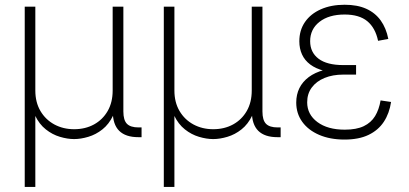

<svg xmlns="http://www.w3.org/2000/svg" viewBox="-20 -563 1678 788"><path d="M81.5 204.1V-535.6H125V-191.4Q125 -143.1 146 -107.4Q167 -71.8 203.1 -52.2Q239.3 -32.7 284.2 -32.7Q330.1 -32.7 365.7 -52.2Q401.4 -71.8 421.9 -107.4Q442.4 -143.1 442.4 -191.4V-535.6H486.3V-105.5Q486.3 -69.8 501 -54.9Q515.6 -40 548.8 -40H561V0H547.9Q495.6 0 469.2 -26.1Q442.9 -52.2 442.9 -105V-176.8H461.4Q461.4 -124.5 444.3 -88.9Q427.2 -53.2 400.4 -32Q373.5 -10.7 342.5 -1.5Q311.5 7.8 284.2 7.8Q256.8 7.8 225.8 -1.5Q194.8 -10.7 168 -32Q141.1 -53.2 124 -88.9Q106.9 -124.5 106.9 -176.8H125V204.1Z M652.3 204.1V-535.6H695.8V-191.4Q695.8 -143.1 716.8 -107.4Q737.8 -71.8 773.9 -52.2Q810.1 -32.7 855 -32.7Q900.9 -32.7 936.5 -52.2Q972.2 -71.8 992.7 -107.4Q1013.2 -143.1 1013.2 -191.4V-535.6H1057.1V-105.5Q1057.1 -69.8 1071.8 -54.9Q1086.4 -40 1119.6 -40H1131.8V0H1118.7Q1066.4 0 1040 -26.1Q1013.7 -52.2 1013.7 -105V-176.8H1032.2Q1032.2 -124.5 1015.1 -88.9Q998 -53.2 971.2 -32Q944.3 -10.7 913.3 -1.5Q882.3 7.8 855 7.8Q827.6 7.8 796.6 -1.5Q765.6 -10.7 738.8 -32Q711.9 -53.2 694.8 -88.9Q677.7 -124.5 677.7 -176.8H695.8V204.1Z M1394 9.8Q1334.5 9.8 1289.8 -9.5Q1245.1 -28.8 1220.5 -63Q1195.8 -97.2 1195.8 -142.1Q1195.8 -174.8 1208.7 -201.2Q1221.7 -227.5 1247.1 -246.6Q1272.5 -265.6 1309.6 -275.6Q1346.7 -285.6 1394.5 -285.6H1441.4V-256.8H1388.2Q1345.7 -256.8 1312.3 -243.2Q1278.8 -229.5 1259.8 -204.1Q1240.7 -178.7 1240.7 -143.1Q1240.7 -93.3 1282.7 -62Q1324.7 -30.8 1395 -30.8Q1442.9 -30.8 1472.9 -45.2Q1502.9 -59.6 1519.3 -86.4Q1535.6 -113.3 1542 -150.9L1585 -144.5Q1578.1 -97.7 1555.2 -63Q1532.2 -28.3 1492.4 -9.3Q1452.6 9.8 1394 9.8ZM1394.5 -263.2Q1346.2 -263.2 1311 -272.2Q1275.9 -281.2 1253.2 -298.3Q1230.5 -315.4 1219.5 -339.6Q1208.5 -363.8 1208.5 -393.6Q1208.5 -439 1231.7 -472.7Q1254.9 -506.3 1296.9 -524.9Q1338.9 -543.5 1394.5 -543.5Q1446.8 -543.5 1483.4 -526.9Q1520 -510.3 1542.5 -479Q1564.9 -447.8 1573.7 -403.3L1531.7 -395.5Q1520.5 -448.7 1487.3 -476.1Q1454.1 -503.4 1394.5 -503.4Q1329.6 -503.4 1291.3 -473.4Q1252.9 -443.4 1252.9 -394Q1252.9 -348.1 1287.4 -322Q1321.8 -295.9 1389.2 -295.9H1441.4V-263.2Z"/></svg>

Font: Inter 20pt ExtraLight
Style: Regular
Weight: 250
Version: Version 4.001;git-66647c0bb